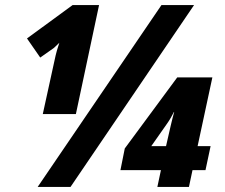

<svg xmlns="http://www.w3.org/2000/svg" viewBox="-20 -734 882 754"><path d="M128 0H257L742 -714H614ZM194 -496 148 -286H278L369 -714H265L86 -583L138 -508L192 -546C195 -549 206 -559 213 -566C207 -548 200 -526 194 -496ZM598 0H722L736 -66H787L807 -160H756L814 -430H676L470 -151L453 -66H612ZM574 -160 635 -247C646 -262 657 -282 665 -298C660 -280 655 -260 651 -243L632 -160Z"/></svg>

Font: Noto Sans Condensed Black
Style: Italic
Weight: 900
Width: 3
Italic angle: -12°
Designer: Monotype Design Team
Foundry: Monotype Imaging Inc.
Version: Version 2.013